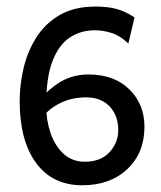

<svg xmlns="http://www.w3.org/2000/svg" viewBox="-20 -548 484 577"><path d="M227.1 8.8Q137.7 8.8 88.4 -58.3Q39.1 -125.5 39.1 -244.1Q39.1 -292 50.5 -341.8Q62 -391.6 88.1 -433.8Q114.3 -476.1 158.4 -502.2Q202.6 -528.3 267.6 -528.3Q302.2 -528.3 328.9 -521.5Q355.5 -514.6 384.3 -495.6L365.7 -417Q341.8 -440.4 316.2 -448.7Q290.5 -457 264.2 -457Q223.1 -457 190.2 -435.5Q157.2 -414.1 137.9 -364.7Q118.7 -315.4 118.7 -231Q118.7 -187 131.8 -148.4Q145 -109.9 170.9 -85.9Q196.8 -62 234.9 -62Q283.2 -62 309.3 -90.8Q335.4 -119.6 335.4 -156.7Q335.4 -200.7 309.6 -228Q283.7 -255.4 238.3 -255.4Q195.8 -255.4 161.6 -238.5Q127.4 -221.7 105 -192.9L81.1 -225.1Q112.3 -268.6 152.8 -296.4Q193.4 -324.2 245.6 -324.2Q323.2 -324.2 368.7 -279.5Q414.1 -234.9 414.1 -167Q414.1 -88.4 362.5 -39.8Q311 8.8 227.1 8.8Z"/></svg>

Font: Harmattan Medium
Style: Regular
Weight: 500
Designer: George W. Nuss III and SIL International
Foundry: SIL International
Version: Version 4.000